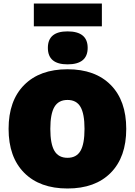

<svg xmlns="http://www.w3.org/2000/svg" viewBox="-20 -1065 769 1095"><path d="M561 -1045V-915H173V-1045ZM365 -886Q480 -886 480 -792Q480 -698 365 -698Q253 -698 253 -792Q253 -886 365 -886ZM118 -580.5Q207 -670 365 -670Q523 -670 611.5 -580.5Q700 -491 700 -330Q700 -169 611.5 -79.5Q523 10 365 10Q207 10 118 -79.5Q29 -169 29 -330Q29 -491 118 -580.5ZM439 -455.5Q416 -495 365 -495Q314 -495 290.5 -455.5Q267 -416 267 -330Q267 -244 290.5 -204.5Q314 -165 365 -165Q416 -165 439 -204.5Q462 -244 462 -330Q462 -416 439 -455.5Z"/></svg>

Font: Elaine Sans Black
Style: Regular
Weight: 900
Designer: Wei Huang
Foundry: Wei Huang
Version: Version 2.001;December 24, 2019;FontCreator 12.0.0.2547 64-b